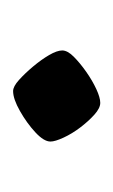

<svg xmlns="http://www.w3.org/2000/svg" viewBox="40 -416 173 293"><g transform="rotate(90 126.5 -269.5)"><path d="M119 -203Q112 -203 102 -212Q92 -221 81.5 -233.5Q71 -246 64 -258Q57 -270 57 -278Q57 -286 66.5 -295.5Q76 -305 89.5 -314.5Q103 -324 116 -330Q129 -336 137 -336Q145 -336 155 -327Q165 -318 174.5 -305.5Q184 -293 190 -280Q196 -267 196 -260Q196 -250 182 -237Q168 -224 149.5 -213.5Q131 -203 119 -203Z"/></g></svg>

Font: Texturina Medium 12pt Light
Style: Regular
Weight: 300
Version: Version 1.002